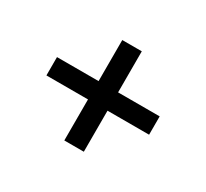

<svg xmlns="http://www.w3.org/2000/svg" viewBox="-98 -712 778 725"><g transform="rotate(30 291.0 -350.0)"><path d="M248.6 -568.9H333.7V-131.1H248.6ZM67.3 -389.9H515V-310H67.3Z"/></g></svg>

Font: iiserrat Thin
Style: Regular
Weight: 100
Designer: Akira Ohta
Foundry: Akira Ohta
Version: Version 1.200;Glyphs 3.3.1 (3343)